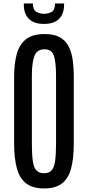

<svg xmlns="http://www.w3.org/2000/svg" viewBox="-20 -1064 501 1094"><path d="M231.4 9.8C274.4 9.8 308.2 0.3 332.8 -18.6C357.3 -37.4 374.8 -65.9 385 -104C395.3 -142.1 400.4 -189.8 400.4 -247.1V-626C400.4 -663.1 398.1 -696.6 393.6 -726.6C389 -756.5 380.8 -782.1 368.9 -803.5C357 -824.8 340.2 -841.2 318.4 -852.8C296.5 -864.3 268.4 -870.1 233.9 -870.1C188 -870.1 152.5 -860 127.4 -839.8C102.4 -819.7 85 -791.3 75.2 -754.9C65.4 -718.4 60.5 -675.5 60.5 -626V-247.1C60.5 -189.8 65.8 -142.1 76.4 -104C87 -65.9 104.7 -37.4 129.6 -18.6C154.5 0.3 188.5 9.8 231.4 9.8ZM231.4 -77.1C212.2 -77.1 197.6 -82.4 187.5 -93C177.4 -103.6 170.6 -121.2 167 -145.8C163.4 -170.3 161.6 -203.8 161.6 -246.1V-632.3C161.6 -683.8 166.6 -721.8 176.5 -746.3C186.4 -770.9 205.6 -783.2 233.9 -783.2C261.2 -783.2 279 -770.8 287.1 -746.1C295.2 -721.4 299.3 -683.3 299.3 -631.8V-246.1C299.3 -204.1 297.5 -170.7 293.9 -146C290.4 -121.3 283.7 -103.6 273.9 -93C264.2 -82.4 250 -77.1 231.4 -77.1ZM230 -927.7C269 -927.7 298 -937.4 316.9 -956.8C335.8 -976.2 345.2 -1003.3 345.2 -1038.1V-1044.4H293.5C293.5 -1019.4 287 -1003.3 274.2 -996.1C261.3 -988.9 246.9 -985.4 231 -985.4C214.7 -985.4 200 -989.1 187 -996.6C174 -1004.1 167.5 -1020 167.5 -1044.4H115.7V-1037.1C115.7 -1002.3 125.4 -975.3 144.8 -956.3C164.1 -937.3 192.5 -927.7 230 -927.7Z"/></svg>

Font: Antonio
Style: Regular
Weight: 400
Designer: Vernon Adams
Foundry: Vernon Adams
Version: Version 1.002